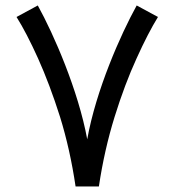

<svg xmlns="http://www.w3.org/2000/svg" viewBox="-20 -672 629 692"><path d="M336.4 0C349.6 -88.4 368.7 -172.4 393.1 -251C417.5 -329.6 443.8 -399.4 472.2 -461.4C500 -522.9 525.9 -572.8 549.3 -610.8L472.7 -652.3C415 -548.3 325.7 -346.2 294.4 -169.9C262.2 -345.7 173.8 -548.3 116.2 -652.3L39.6 -610.8C63.5 -572.8 89.4 -522.9 117.2 -461.4C145 -399.4 171.4 -329.6 196.3 -251C220.7 -172.4 239.3 -88.4 252.4 0Z"/></svg>

Font: Vazirmatn
Style: Regular
Weight: 400
Designer: Saber Rastikerdar
Foundry: Saber Rastikerdar
Version: Version 33.003